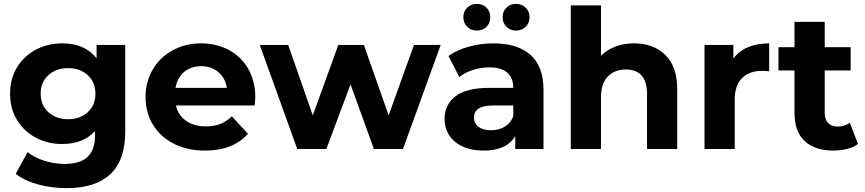

<svg xmlns="http://www.w3.org/2000/svg" viewBox="-20 -770 4469 992"><path d="M627 -538V-90Q627 58 550 130Q473 202 325 202Q247 202 177 183Q107 164 61 128L123 16Q157 44 209 60.5Q261 77 313 77Q394 77 432.5 40.5Q471 4 471 -70V-93Q410 -26 301 -26Q227 -26 165.5 -58.5Q104 -91 68 -150Q32 -209 32 -286Q32 -363 68 -422Q104 -481 165.5 -513.5Q227 -546 301 -546Q418 -546 479 -469V-538ZM473 -286Q473 -345 433.5 -381.5Q394 -418 332 -418Q270 -418 230 -381.5Q190 -345 190 -286Q190 -227 230 -190.5Q270 -154 332 -154Q394 -154 433.5 -190.5Q473 -227 473 -286Z M1296 -225H889Q900 -175 941 -146Q982 -117 1043 -117Q1085 -117 1117.5 -129.5Q1150 -142 1178 -169L1261 -79Q1185 8 1039 8Q948 8 878 -27.5Q808 -63 770 -126Q732 -189 732 -269Q732 -348 769.5 -411.5Q807 -475 872.5 -510.5Q938 -546 1019 -546Q1098 -546 1162 -512Q1226 -478 1262.5 -414.5Q1299 -351 1299 -267Q1299 -264 1296 -225ZM887 -316H1152Q1144 -367 1108 -397.5Q1072 -428 1020 -428Q967 -428 931 -398Q895 -368 887 -316Z M2257 -538 2062 0H1912L1791 -334L1666 0H1516L1322 -538H1469L1596 -174L1728 -538H1860L1988 -174L2119 -538Z M2788 -307V0H2642V-67Q2598 8 2478 8Q2416 8 2370.5 -13Q2325 -34 2301 -71Q2277 -108 2277 -155Q2277 -230 2333.5 -273Q2390 -316 2508 -316H2632Q2632 -367 2601 -394.5Q2570 -422 2508 -422Q2465 -422 2423.5 -408.5Q2382 -395 2353 -372L2297 -481Q2341 -512 2402.5 -529Q2464 -546 2529 -546Q2654 -546 2721 -486.5Q2788 -427 2788 -307ZM2632 -170V-225H2525Q2429 -225 2429 -162Q2429 -132 2452.5 -114.5Q2476 -97 2517 -97Q2557 -97 2588 -115.5Q2619 -134 2632 -170ZM2374 -681Q2374 -711 2394 -730.5Q2414 -750 2444 -750Q2474 -750 2493.5 -730.5Q2513 -711 2513 -681Q2513 -651 2493.5 -631.5Q2474 -612 2444 -612Q2414 -612 2394 -631.5Q2374 -651 2374 -681ZM2577 -681Q2577 -711 2596.5 -730.5Q2616 -750 2646 -750Q2676 -750 2696 -730.5Q2716 -711 2716 -681Q2716 -651 2696 -631.5Q2676 -612 2646 -612Q2616 -612 2596.5 -631.5Q2577 -651 2577 -681Z M3479 -308V0H3323V-284Q3323 -348 3295 -379.5Q3267 -411 3214 -411Q3155 -411 3120 -374.5Q3085 -338 3085 -266V0H2929V-742H3085V-482Q3116 -513 3160 -529.5Q3204 -546 3256 -546Q3356 -546 3417.5 -486Q3479 -426 3479 -308Z M3954 -546V-402Q3928 -404 3919 -404Q3852 -404 3814 -366.5Q3776 -329 3776 -254V0H3620V-538H3769V-467Q3797 -506 3844.5 -526Q3892 -546 3954 -546Z M4413 -26Q4390 -9 4356.5 -0.5Q4323 8 4286 8Q4190 8 4137.5 -41Q4085 -90 4085 -185V-406H4002V-526H4085V-657H4241V-526H4375V-406H4241V-187Q4241 -153 4258.5 -134.5Q4276 -116 4308 -116Q4345 -116 4371 -136Z"/></svg>

Font: APTA Sans Regular
Style: Bold Italic
Weight: 700
Version: Version 7.200